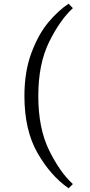

<svg xmlns="http://www.w3.org/2000/svg" viewBox="-20 -807 489 1038"><path d="M112 -288Q112 -420 150 -521.5Q188 -623 242 -687Q296 -751 351 -787L374 -763Q305 -700 246 -581Q187 -462 187 -288Q187 -113 246 6.5Q305 126 374 188L351 211Q254 144 183 20.5Q112 -103 112 -288Z"/></svg>

Font: Lopes Sans Light
Style: Regular
Weight: 300
Designer: Gabriel Lam, Diego Maldonado
Foundry: TypeRant, Foresti Design
Version: Version 4.000